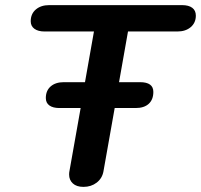

<svg xmlns="http://www.w3.org/2000/svg" viewBox="-20 -720 785 750"><path d="M745 -659Q745 -631 725 -614Q705 -597 673 -597H480L445 -399H527Q579 -399 579 -361Q579 -331 561 -314.5Q543 -298 510 -298H428L384 -50Q379 -23 357.5 -6.5Q336 10 306 10Q279 10 264.5 -3.5Q250 -17 250 -38Q250 -46 251 -50L295 -298H212Q187 -298 173 -308Q159 -318 159 -337Q159 -366 178 -382.5Q197 -399 229 -399H312L347 -597H154Q129 -597 114.5 -607.5Q100 -618 100 -637Q100 -666 120 -683Q140 -700 172 -700H691Q717 -700 731 -689.5Q745 -679 745 -659Z"/></svg>

Font: Kodchasan
Style: Bold Italic
Weight: 700
Italic angle: -10°
Version: Version 1.000; ttfautohint (v1.6)